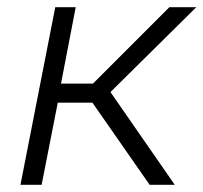

<svg xmlns="http://www.w3.org/2000/svg" viewBox="-20 -515 567 535"><path d="M37 0 134 -495H191L150 -282H239L452 -495H527L258 -229H141L96 0ZM397 0 234 -234 277 -274 467 0Z"/></svg>

Font: REM ExtraLight
Style: Italic
Weight: 250
Italic angle: -11°
Designer: Octavio Pardo
Foundry: Ashler Design
Version: Version 1.005;gftools[0.9.28]